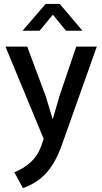

<svg xmlns="http://www.w3.org/2000/svg" viewBox="-20 -710 521 980"><path d="M8 -472H119L214 -217L248 -104H250L283 -218L369 -472H474L295 32Q265 117 218.5 170.5Q172 224 97 250L53 169Q103 150 140 114.5Q177 79 195 22L203 -1ZM401 -553H317L250 -635L182 -553H95L213 -690H285Z"/></svg>

Font: Mukta Malar Medium
Style: Regular
Weight: 500
Designer: Aadarsh Rajan, Girish Dalvi, Yashodeep Gholap
Foundry: Ek Type
Version: Version 2.538;PS 1.000;hotconv 16.6.51;makeotf.lib2.5.65220;